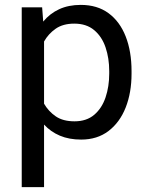

<svg xmlns="http://www.w3.org/2000/svg" viewBox="-20 -558 602 781"><path d="M515.1 -268.6V-258.3Q515.1 -181.2 491.2 -120.6Q467.3 -60.1 421.4 -25.1Q375.5 9.8 310.1 9.8Q261.2 9.8 223.6 -6.1Q186 -22 159.2 -51.3V203.1H68.4V-528.3H151.4L155.8 -470.2Q182.6 -502.9 220.7 -520.5Q258.8 -538.1 308.6 -538.1Q375.5 -538.1 421.4 -504.4Q467.3 -470.7 491.2 -409.9Q515.1 -349.1 515.1 -268.6ZM424.3 -258.3V-268.6Q424.3 -321.3 409.4 -365.2Q394.5 -409.2 363 -435.5Q331.5 -461.9 282.2 -461.9Q236.3 -461.9 206.5 -441.2Q176.8 -420.4 159.2 -389.2V-136.2Q177.2 -105 206.8 -84.7Q236.3 -64.5 283.2 -64.5Q332 -64.5 363.3 -91.1Q394.5 -117.7 409.4 -161.9Q424.3 -206.1 424.3 -258.3Z"/></svg>

Font: Vazirmatn FD
Style: Regular
Weight: 400
Designer: Saber Rastikerdar
Foundry: Saber Rastikerdar
Version: Version 33.001